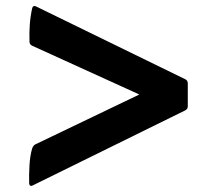

<svg xmlns="http://www.w3.org/2000/svg" viewBox="-20 -603 710 638"><path d="M77 8Q79 17 87 14L595 -236Q604 -240 604 -250V-326Q604 -336 595 -340L99 -582Q90 -586 87 -576Q81 -549 79 -521.5Q77 -494 78 -465Q78 -455 87 -451L443 -289L99 -124Q91 -121 87 -110Q80 -87 78 -54Q76 -21 77 8Z"/></svg>

Font: Hahmlet Black
Style: Regular
Weight: 900
Version: Version 1.002